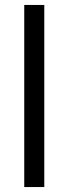

<svg xmlns="http://www.w3.org/2000/svg" viewBox="-20 -756 278 776"><path d="M78 0V-736H159V0Z"/></svg>

Font: PRinguin Sans
Style: Regular
Weight: 400
Designer: Vernon Adams
Foundry: Vernon Adams
Version: ""